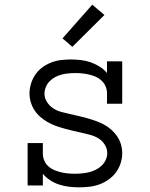

<svg xmlns="http://www.w3.org/2000/svg" viewBox="-20 -792 640 820"><path d="M318 8Q296 8 275 5.5Q254 3 233.5 -3.5Q213 -10 194.5 -22Q176 -34 163 -50V0H98V-181H163V-136Q163 -121 169 -106.5Q175 -92 186 -82Q197 -72 211 -66Q225 -60 239.5 -56.5Q254 -53 269 -51.5Q284 -50 299 -50Q299 -50 299.5 -50Q300 -50 300 -50Q315 -50 330.5 -51.5Q346 -53 360.5 -56.5Q375 -60 389 -67Q403 -74 414 -84.5Q425 -95 431.5 -109Q438 -123 438 -138Q438 -157 427.5 -174Q417 -191 400.5 -201Q384 -211 365.5 -216Q347 -221 328.5 -225Q310 -229 291.5 -233.5Q273 -238 254.5 -243Q236 -248 218 -254.5Q200 -261 183.5 -270.5Q167 -280 152.5 -292.5Q138 -305 127.5 -321Q117 -337 111.5 -355.5Q106 -374 106 -393Q106 -414 112.5 -435Q119 -456 131 -473.5Q143 -491 160.5 -504Q178 -517 198.5 -525Q219 -533 240.5 -535.5Q262 -538 283 -538Q304 -538 325.5 -535.5Q347 -533 367 -526Q387 -519 405.5 -507.5Q424 -496 437 -480V-530H502V-349H437V-394Q437 -409 431 -423Q425 -437 414 -447.5Q403 -458 389.5 -464Q376 -470 361 -473.5Q346 -477 331 -478.5Q316 -480 301 -480Q287 -480 272 -478.5Q257 -477 243 -473.5Q229 -470 216 -463Q203 -456 192.5 -445.5Q182 -435 176 -421Q170 -407 170 -392Q170 -373 180.5 -356.5Q191 -340 207 -329.5Q223 -319 241.5 -314Q260 -309 278.5 -305Q297 -301 316 -296.5Q335 -292 353 -287Q371 -282 389 -275.5Q407 -269 424 -260Q441 -251 455.5 -238Q470 -225 480.5 -209.5Q491 -194 496.5 -175.5Q502 -157 502 -138Q502 -116 495 -94.5Q488 -73 475 -55.5Q462 -38 443.5 -25Q425 -12 404.5 -4.5Q384 3 362 5.5Q340 8 318 8ZM289 -592 247 -628 374 -772 426 -728Z"/></svg>

Font: Iosevka Slab Light Extended
Style: Regular
Weight: 300
Width: 7
Monospace: yes
Designer: Belleve Invis
Foundry: Belleve Invis
Version: Version 11.1.0; ttfautohint (v1.8.3)